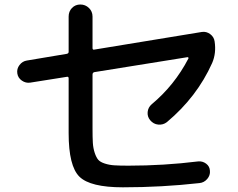

<svg xmlns="http://www.w3.org/2000/svg" viewBox="-20 -800 1040 840"><path d="M112.3 -438.5Q92.8 -435.5 75.7 -447.3Q58.6 -459 55.7 -479Q52.7 -499 65.4 -515.6Q78.1 -532.2 97.7 -535.2L272.5 -564.5Q280.3 -566.4 280.3 -573.2V-727.5Q280.3 -750 294.9 -765.1Q309.6 -780.3 331.5 -780.3Q353.5 -780.3 369.1 -765.1Q384.8 -750 384.8 -727.5V-589.8Q384.8 -581.1 392.6 -583L863.3 -660.2Q882.8 -663.1 899.4 -650.9Q916 -638.7 918.9 -619.1Q926.8 -567.4 908.2 -524.4Q841.8 -376 710 -265.6Q693.4 -252.9 672.4 -254.9Q651.4 -256.8 636.7 -274.4Q624 -290 626 -310.1Q627.9 -330.1 643.6 -343.8Q743.2 -426.8 803.7 -543Q805.7 -544.9 804.2 -547.9Q802.7 -550.8 799.8 -549.8L392.6 -484.4Q384.8 -482.4 384.8 -473.6V-238.3Q384.8 -198.2 386.2 -174.8Q387.7 -151.4 394.5 -130.9Q401.4 -110.4 410.2 -100.6Q418.9 -90.8 438.5 -84.5Q458 -78.1 480.5 -76.7Q502.9 -75.2 542 -75.2Q696.3 -75.2 846.7 -93.8Q866.2 -95.7 881.8 -84Q897.5 -72.3 898.4 -52.7Q900.4 -33.2 886.7 -17.1Q873 -1 852.5 1Q687.5 19.5 517.6 19.5Q375 19.5 327.6 -26.9Q280.3 -73.2 280.3 -217.8V-457Q280.3 -465.8 272.5 -463.9Z"/></svg>

Font: Rounded Mgen+ 1mn medium
Style: Regular
Weight: 500
Designer: [Source Han Sans]
Ryoko NISHIZUKA  (kana & ideographs); Paul D. Hunt (Latin, Greek & Cyrillic); Wenlong ZHANG  (bopomofo
Version: Version 1.059.20150602